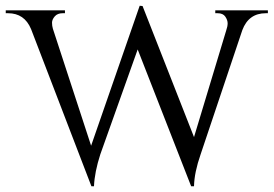

<svg xmlns="http://www.w3.org/2000/svg" viewBox="-28 -636 952 668"><path d="M904 -590H897Q837 -590 815 -531L670 -99Q648 -36 647 12H637L451 -464L321 -99Q301 -37 299 12H290L80 -535Q57 -590 0 -590H-8V-600H198V-590H190Q172 -590 162.5 -579Q153 -568 153 -557Q153 -546 156 -536L289 -129L458 -616L468 -615L647 -159L759 -530Q764 -544 764 -555Q764 -566 756 -578Q748 -590 729 -590H721V-600H904Z"/></svg>

Font: Cinzel
Style: Regular
Weight: 400
Designer: Natanael Gama
Version: Version 1.001;PS 001.001;hotconv 1.0.56;makeotf.lib2.0.21325